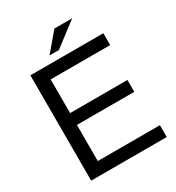

<svg xmlns="http://www.w3.org/2000/svg" viewBox="-210 -1025 1053 1151"><g transform="rotate(-30 316.5 -450.0)"><path d="M173 -332V-82H603V0H80V-729H585V-647H173V-414H570V-332ZM345 -900H468L304 -775H239Z"/></g></svg>

Font: ColatingCofangSans
Style: Regular
Weight: 400
Foundry: GNU
Version: Version 412.227;June 27, 2022;FontCreator 11.0.0.2412 32-bit